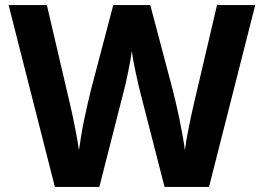

<svg xmlns="http://www.w3.org/2000/svg" viewBox="-20 -734 1036 754"><path d="M982.3 -714 800.8 0H626.2L530.6 -372.2Q527 -385.9 522.2 -407.3Q517.4 -428.7 512.1 -453Q506.8 -477.2 503 -498.7Q499.2 -520.3 497.6 -534Q496 -520.3 492.3 -498.7Q488.6 -477.2 483.6 -453Q478.6 -428.7 473.7 -407.1Q468.8 -385.5 464.8 -371.1L370.1 0H195.5L13.8 -714H164L254.8 -325.6Q259 -308.7 264 -285Q269 -261.2 274.1 -235.8Q279.2 -210.3 283.4 -186.3Q287.7 -162.4 290 -144Q293.7 -170.1 299 -202.1Q304.3 -234.1 311.1 -266.9Q318 -299.8 324.9 -329.5Q331.8 -359.2 337.2 -381.2L424.8 -714H570.2L658.5 -380Q664.3 -358.3 671.2 -328.1Q678.1 -297.8 685 -264.9Q691.8 -231.9 697.4 -200.1Q703.1 -168.3 706.1 -144Q709.1 -169 715.3 -202.3Q721.5 -235.6 728.5 -268.9Q735.5 -302.3 741.1 -325.4L832.2 -714Z"/></svg>

Font: Noto Sans Meetei Mayek
Style: Regular
Weight: 400
Designer: Monotype Design Team and Neelakash Kshetrimayum
Foundry: Monotype Imaging Inc.
Version: Version 2.002